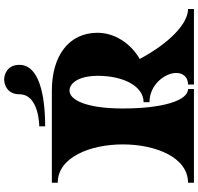

<svg xmlns="http://www.w3.org/2000/svg" viewBox="-35 -940 975 946"><g transform="rotate(-90 453.0 -467.5)"><path d="M606 -860C606 -920 558 -935 534 -935C509 -935 461 -920 461 -860C461 -762 303 -762 303 -762V-733C454 -733 606 -762 606 -860ZM635 -267C713 -312 764 -392 764 -475C764 -616 651 -700 479 -700H25V-671C151 -671 214 -511 214 -350C214 -190 151 -29 25 -29V0H487V-29C429 -29 391 -157 391 -350C391 -533 434 -613 479 -613C522 -613 552 -556 552 -475C552 -342 498 -248 422 -248V-219C508 -219 566 -143 566 -87C566 -56 548 -29 509 -29V0H881V-29C808 -29 712 -123 635 -267Z"/></g></svg>

Font: Ouroboros
Style: Regular
Weight: 400
Designer: Ariel Martín Pérez
Foundry: Velvetyne Type Foundry
Version: Version 2.001;hotconv 1.0.109;makeotfexe 2.5.65596